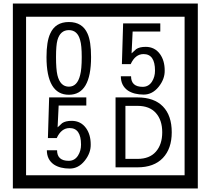

<svg xmlns="http://www.w3.org/2000/svg" viewBox="-20 -980 1195 1090"><path d="M1103 90H53V-960H1103ZM1028 15V-885H128V15ZM497 -656Q497 -442 371 -442Q244 -442 244 -656Q244 -744 265 -789Q294 -855 371 -855Q448 -855 477 -789Q497 -745 497 -656ZM444 -656Q444 -723 435 -752Q420 -809 371 -809Q322 -809 306 -752Q298 -723 298 -656Q298 -587 306 -553Q322 -488 371 -488Q419 -488 435 -554Q444 -587 444 -656ZM915 -580Q916 -531 880.5 -487Q845 -443 796 -443Q741 -443 706 -466Q666 -494 666 -547H724Q724 -487 790 -487Q824 -487 843 -517Q860 -544 860 -579Q860 -673 795 -673Q748 -673 722 -616H672L679 -847H890V-801H733L727 -677Q740 -689 753 -701Q772 -714 807 -714Q859 -714 889 -672Q915 -635 915 -580ZM495 -160Q496 -111 460.5 -67Q425 -23 376 -23Q321 -23 286 -46Q246 -74 246 -127H304Q304 -67 370 -67Q404 -67 423 -97Q440 -124 440 -159Q440 -253 375 -253Q328 -253 302 -196H252L259 -427H470V-381H313L307 -257Q320 -269 333 -281Q352 -294 387 -294Q439 -294 469 -252Q495 -215 495 -160ZM955 -229Q955 -136 904.5 -83Q854 -30 760 -30H636V-427H760Q855 -427 905 -375.5Q955 -324 955 -229ZM901 -229Q901 -298 865 -338.5Q829 -379 761 -379H692V-78H761Q829 -78 865 -119Q901 -160 901 -229Z"/></svg>

Font: Unicode BMP Fallback SIL
Style: Regular
Weight: 400
Foundry: NRSI, SIL International
Version: Version 5.1 Based on Unicode 5.1